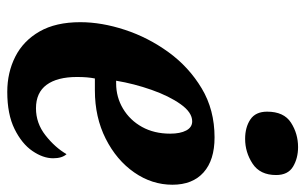

<svg xmlns="http://www.w3.org/2000/svg" viewBox="-172 -638 820 515"><g transform="rotate(90 237.5 -380.0)"><path d="M226 10Q174 10 131.5 -11.5Q89 -33 64 -76.5Q39 -120 39 -186Q39 -243 59.5 -305.5Q80 -368 119.5 -422.5Q159 -477 216.5 -511.5Q274 -546 348 -546Q409 -546 442 -516.5Q475 -487 475 -433Q475 -378 442 -330.5Q409 -283 351.5 -254Q294 -225 222 -225H190Q188 -215 187 -203.5Q186 -192 186 -177Q186 -124 207 -95.5Q228 -67 270 -67Q310 -67 342.5 -92.5Q375 -118 393 -149Q404 -137 404 -113Q404 -86 384.5 -57.5Q365 -29 325.5 -9.5Q286 10 226 10ZM203 -282Q240 -282 271 -300.5Q302 -319 320 -351.5Q338 -384 338 -427Q338 -454 329.5 -470Q321 -486 305 -486Q281 -486 259 -455Q237 -424 220.5 -377Q204 -330 196 -282ZM352 -628Q321 -628 300 -642Q279 -656 279 -687Q279 -732 308.5 -751Q338 -770 374 -770Q404 -770 426.5 -756.5Q449 -743 449 -711Q449 -668 418.5 -648Q388 -628 352 -628Z"/></g></svg>

Font: Noto Serif ExtraCondensed ExtraBold
Style: Italic
Weight: 800
Width: 2
Italic angle: -12°
Designer: Monotype Design Team
Foundry: Monotype Imaging Inc.
Version: Version 2.013